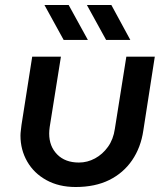

<svg xmlns="http://www.w3.org/2000/svg" viewBox="-20 -737 669 769"><path d="M600 -510 554 -214Q544 -146 509 -95Q474 -44 417.5 -16Q361 12 283 12Q216 12 166 -15.5Q116 -43 89 -90Q62 -137 62 -194Q62 -203 63.5 -214.5Q65 -226 66 -236L109 -510H224L179 -228Q178 -221 177.5 -214.5Q177 -208 177 -202Q177 -151 209 -118.5Q241 -86 296 -86Q330 -86 360.5 -102.5Q391 -119 412.5 -149Q434 -179 440 -221L486 -510ZM405 -577 328 -717H426L502 -577ZM235 -577 158 -717H255L332 -577Z"/></svg>

Font: MuseoModerno Medium
Style: Italic
Weight: 500
Italic angle: -9°
Designer: Pablo Cosgaya, Héctor Gatti, Marcela Romero, and the Authors of The MuseoModerno Project.
Foundry: Omnibus-Type Team
Version: Version 1.003